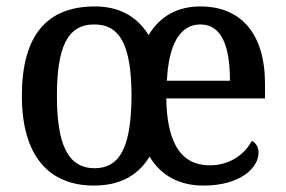

<svg xmlns="http://www.w3.org/2000/svg" viewBox="-20 -567 888 597"><path d="M272 10C350 10 408 -19 445 -80C481 -21 537 10 613 10C731 10 784 -48 784 -92C784 -111 774 -124 763 -129C741 -88 696 -53 632 -53C534 -53 499 -137 497 -261H804V-306C804 -464 728 -547 603 -547C532 -547 478 -517 442 -458C405 -518 348 -547 275 -547C125 -547 48 -456 48 -269C48 -81 133 10 272 10ZM274 -44C189 -44 157 -122 157 -269C157 -417 188 -491 273 -491C356 -491 388 -422 389 -270C388 -119 358 -44 274 -44ZM695 -316H499C504 -429 540 -491 603 -491C670 -491 695 -422 695 -316Z"/></svg>

Font: Noto Serif Tamil SemiCondensed Medium
Style: Regular
Weight: 500
Width: 4
Designer: Indian Type Foundry, Tom Grace, and the Monotype Design Team
Foundry: Monotype Imaging Inc.
Version: Version 2.004